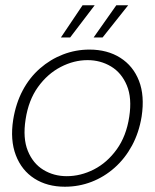

<svg xmlns="http://www.w3.org/2000/svg" viewBox="-20 -696 587 728"><path d="M226 12Q159 12 110.5 -19Q62 -50 40 -107.5Q18 -165 30 -242Q40 -304 66 -353Q92 -402 131.5 -436.5Q171 -471 219 -489.5Q267 -508 319 -508Q387 -508 436 -477Q485 -446 507 -389.5Q529 -333 517 -254Q507 -193 480.5 -144Q454 -95 414.5 -60Q375 -25 327 -6.5Q279 12 226 12ZM233 -28Q286 -28 336 -53.5Q386 -79 422.5 -129.5Q459 -180 470 -253Q481 -324 461 -372Q441 -420 401 -444Q361 -468 312 -468Q260 -468 210 -442Q160 -416 124 -366Q88 -316 77 -243Q66 -172 85.5 -124Q105 -76 144.5 -52Q184 -28 233 -28ZM335 -554 421 -676H466L369 -554ZM211 -554 293 -676H339L246 -554Z"/></svg>

Font: DM Sans 36pt ExtraLight
Style: Italic
Weight: 250
Italic angle: -10°
Designer: Colophon Foundry, Jonny Pinhorn
Foundry: Colophon Foundry
Version: Version 4.004;gftools[0.9.30]